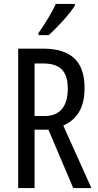

<svg xmlns="http://www.w3.org/2000/svg" viewBox="-20 -963 501 983"><path d="M363 -934V-943H266C245 -898 215 -848 177 -794V-783H229C270 -819 338 -892 363 -934ZM199 -714H73V0H157V-299H228L355 0H448L304 -320C381 -355 413 -419 413 -513C413 -647 346 -714 199 -714ZM200 -638C287 -638 327 -600 327 -509C327 -416 285 -369 209 -369H157V-638Z"/></svg>

Font: Noto Sans Telugu ExtraCondensed
Style: Regular
Weight: 400
Width: 2
Designer: Jelle Bosma - Monotype Design Team
Foundry: Monotype Imaging Inc.
Version: Version 2.005